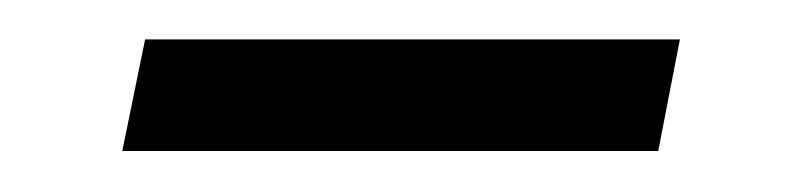

<svg xmlns="http://www.w3.org/2000/svg" viewBox="-20 -312 394 95"><path d="M40.5 -237.3 51.8 -292.5H316.4L305.7 -237.3Z"/></svg>

Font: Reddit Sans Light
Style: Italic
Weight: 300
Italic angle: -11.25°
Designer: Stephen Hutchings
Version: Version 1.013